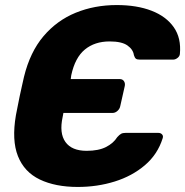

<svg xmlns="http://www.w3.org/2000/svg" viewBox="-20 -730 733 760"><path d="M288 10Q199 10 137.5 -19.5Q76 -49 51 -112Q26 -175 43 -274Q45 -284 49 -304.5Q53 -325 58 -349.5Q63 -374 68 -395Q73 -416 75 -426Q99 -524 152 -586.5Q205 -649 279.5 -679.5Q354 -710 442 -710Q522 -710 580 -687.5Q638 -665 668 -622Q698 -579 692 -516Q691 -507 682.5 -500.5Q674 -494 665 -494H534Q522 -494 517.5 -498Q513 -502 510 -512Q507 -534 484.5 -550Q462 -566 414 -566Q355 -566 316 -534Q277 -502 262 -432L260 -417H454Q465 -417 470.5 -409Q476 -401 474 -390L456 -310Q454 -299 445 -291Q436 -283 426 -283H231L228 -267Q214 -203 239 -168Q264 -133 323 -133Q370 -133 399.5 -148Q429 -163 444 -187Q453 -197 459.5 -200.5Q466 -204 477 -204H607Q616 -204 621.5 -198Q627 -192 624 -183Q604 -119 553.5 -76Q503 -33 434 -11.5Q365 10 288 10Z"/></svg>

Font: Rubik Light
Style: Bold Italic
Weight: 700
Italic angle: -12°
Version: Version 2.104